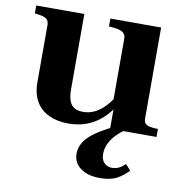

<svg xmlns="http://www.w3.org/2000/svg" viewBox="-84 -597 877 916"><g transform="rotate(10 355.0 -139.0)"><path d="M251 -518V-153Q251 -119 259 -97.5Q267 -76 283.5 -66.5Q300 -57 326 -57Q355 -57 381 -69.5Q407 -82 431 -107Q455 -132 476 -169L485 -120Q460 -79 428 -50Q396 -21 355.5 -5.5Q315 10 266 10Q212 10 171.5 -9Q131 -28 109 -65.5Q87 -103 87 -158V-436Q87 -456 75 -465Q63 -474 33 -478L18 -480V-518ZM623 -518V-76Q623 -62 630 -54Q637 -46 650 -43Q663 -40 682 -39H692V0H467V-110L459 -111V-435Q459 -456 444.5 -465.5Q430 -475 400 -478L377 -480V-518ZM552 -41 564 -22Q532 -3 510.5 16.5Q489 36 477 54.5Q465 73 460 90Q455 107 455 123Q455 152 470 167Q485 182 508 182Q522 182 533 178Q544 174 554 167Q564 160 571 152L596 180Q573 206 541.5 223Q510 240 459 240Q400 240 365 214Q330 188 330 143Q330 117 344 92.5Q358 68 385.5 46.5Q413 25 454.5 3Q496 -19 552 -41Z"/></g></svg>

Font: Roboto Serif 120pt Expanded SemiBold
Style: Regular
Weight: 600
Width: 7
Designer: Greg Gazdowicz
Foundry: Commercial Type
Version: Version 1.008